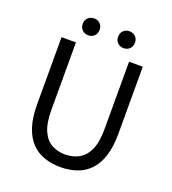

<svg xmlns="http://www.w3.org/2000/svg" viewBox="-147 -924 940 1047"><g transform="rotate(20 322.5 -400.5)"><path d="M322.6 12Q272.2 12 229.4 -2.5Q186.6 -16.9 154.7 -49.4Q122.7 -81.9 104.8 -135.8Q87 -189.6 87 -267.5V-656.3H170.5V-265Q170.5 -187.5 190.7 -143.1Q210.8 -98.6 245.5 -80.1Q280.1 -61.5 322.6 -61.5Q366.1 -61.5 401.4 -80.1Q436.7 -98.6 457.7 -143.1Q478.7 -187.5 478.7 -265V-656.3H558.4V-267.5Q558.4 -189.6 540.6 -135.8Q522.8 -81.9 490.7 -49.4Q458.6 -16.9 415.8 -2.5Q373 12 322.6 12ZM219.5 -715.5Q198.7 -715.5 184.6 -729.1Q170.5 -742.8 170.5 -764.4Q170.5 -786 184.6 -799.7Q198.7 -813.3 219.5 -813.3Q241.2 -813.3 254.8 -799.7Q268.4 -786 268.4 -764.4Q268.4 -742.8 254.8 -729.1Q241.2 -715.5 219.5 -715.5ZM424.7 -715.5Q404 -715.5 389.9 -729.1Q375.8 -742.8 375.8 -764.4Q375.8 -786 389.9 -799.7Q404 -813.3 424.7 -813.3Q446.4 -813.3 460 -799.7Q473.6 -786 473.6 -764.4Q473.6 -742.8 460 -729.1Q446.4 -715.5 424.7 -715.5Z"/></g></svg>

Font: Source Sans 3
Style: Regular
Weight: 200
Designer: Paul D. Hunt
Foundry: Adobe
Version: Version 3.046;hotconv 1.0.118;makeotfexe 2.5.65603